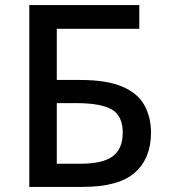

<svg xmlns="http://www.w3.org/2000/svg" viewBox="-20 -734 662 754"><path d="M95 0V-714H527V-621H203V-420H295Q400 -420 461 -393.5Q522 -367 547.5 -320Q573 -273 573 -213Q573 -113 510 -56.5Q447 0 304 0ZM296 -91Q384 -91 423 -120.5Q462 -150 462 -213Q462 -279 419 -304Q376 -329 281 -329H203V-91Z"/></svg>

Font: Noto Sans Medium
Style: Regular
Weight: 500
Designer: Monotype Design Team
Foundry: Monotype Imaging Inc.
Version: Version 2.007